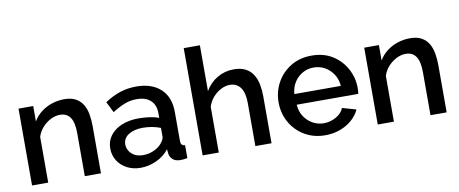

<svg xmlns="http://www.w3.org/2000/svg" viewBox="-65 -1004 3080 1287"><g transform="rotate(-10 1475.0 -360.0)"><path d="M535 0H425V-293Q425 -366 401.5 -400Q378 -434 332 -434Q300 -434 268.5 -418Q237 -402 212 -374.5Q187 -347 176 -311V0H66V-523H166V-418Q186 -453 218.5 -478.5Q251 -504 292 -518Q333 -532 379 -532Q426 -532 456.5 -515Q487 -498 504.5 -468.5Q522 -439 528.5 -400.5Q535 -362 535 -319Z M625 -153Q625 -203 653.5 -240.5Q682 -278 732 -298.5Q782 -319 848 -319Q883 -319 919.5 -314Q956 -309 984 -298V-331Q984 -386 951 -417Q918 -448 856 -448Q812 -448 773 -432.5Q734 -417 690 -389L653 -463Q705 -498 757.5 -515Q810 -532 868 -532Q973 -532 1033.5 -476.5Q1094 -421 1094 -319V-124Q1094 -105 1100.5 -97Q1107 -89 1123 -88V0Q1108 3 1096 4Q1084 5 1076 5Q1041 5 1023 -12Q1005 -29 1002 -52L999 -82Q965 -38 912 -14Q859 10 805 10Q753 10 712 -11.5Q671 -33 648 -70Q625 -107 625 -153ZM958 -121Q970 -134 977 -147Q984 -160 984 -170V-230Q956 -241 925 -246.5Q894 -252 864 -252Q804 -252 766.5 -228Q729 -204 729 -162Q729 -139 741.5 -118Q754 -97 777.5 -84Q801 -71 836 -71Q872 -71 905 -85Q938 -99 958 -121Z M1696 0H1586V-293Q1586 -364 1560 -399Q1534 -434 1487 -434Q1458 -434 1427 -418Q1396 -402 1372 -374.5Q1348 -347 1337 -311V0H1227V-730H1337V-418Q1367 -471 1419 -501.5Q1471 -532 1531 -532Q1580 -532 1612 -515Q1644 -498 1662.5 -468.5Q1681 -439 1688.5 -400.5Q1696 -362 1696 -319Z M2061 10Q2000 10 1950.5 -11.5Q1901 -33 1865 -70.5Q1829 -108 1809.5 -156.5Q1790 -205 1790 -260Q1790 -334 1824 -395.5Q1858 -457 1919 -494.5Q1980 -532 2062 -532Q2144 -532 2203.5 -494.5Q2263 -457 2296 -396Q2329 -335 2329 -265Q2329 -253 2328 -242.5Q2327 -232 2326 -225H1907Q1910 -179 1932.5 -144.5Q1955 -110 1990 -90.5Q2025 -71 2065 -71Q2109 -71 2148.5 -93Q2188 -115 2202 -151L2296 -124Q2279 -86 2244.5 -55.5Q2210 -25 2163 -7.5Q2116 10 2061 10ZM1904 -298H2220Q2217 -343 2194.5 -377.5Q2172 -412 2137.5 -431.5Q2103 -451 2061 -451Q2020 -451 1985.5 -431.5Q1951 -412 1929 -377.5Q1907 -343 1904 -298Z M2888 0H2778V-293Q2778 -366 2754.5 -400Q2731 -434 2685 -434Q2653 -434 2621.5 -418Q2590 -402 2565 -374.5Q2540 -347 2529 -311V0H2419V-523H2519V-418Q2539 -453 2571.5 -478.5Q2604 -504 2645 -518Q2686 -532 2732 -532Q2779 -532 2809.5 -515Q2840 -498 2857.5 -468.5Q2875 -439 2881.5 -400.5Q2888 -362 2888 -319Z"/></g></svg>

Font: Raleway Thin SemiBold
Style: Regular
Weight: 600
Version: Version 4.026